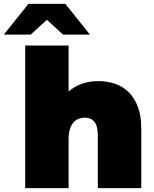

<svg xmlns="http://www.w3.org/2000/svg" viewBox="-81 -979 803 999"><path d="M430 -557Q477 -557 518 -543Q559 -529 589 -499Q619 -469 636.5 -423Q654 -377 654 -312V0H428V-273Q428 -324 410 -345.5Q392 -367 361 -367Q344 -367 328.5 -361Q313 -355 301.5 -342Q290 -329 283 -308Q276 -287 276 -257V0H50V-742H276V-503Q339 -557 430 -557ZM79 -799H-61L67 -959H259L387 -799H247L163 -876Z"/></svg>

Font: Montserrat-Alt1 Black
Style: Regular
Weight: 900
Designer: Differentunic
Foundry: Differentunic
Version: Version 7.222